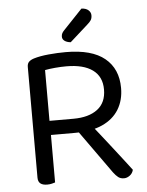

<svg xmlns="http://www.w3.org/2000/svg" viewBox="-57 -866 702 919"><g transform="rotate(-5 294.5 -406.5)"><path d="M170 -298H285Q359 -298 401 -330Q443 -362 443 -425Q443 -487 399 -519Q355 -551 273 -551Q246 -551 218.5 -548.5Q191 -546 170 -542ZM285 -230H89V-564Q89 -580 97.5 -588.5Q106 -597 122 -602Q151 -611 193.5 -615Q236 -619 276 -619Q401 -619 463 -568Q525 -517 525 -425Q525 -366 498 -322Q471 -278 418 -254Q365 -230 285 -230ZM287 -256 347 -286Q375 -251 405 -213Q435 -175 463 -139Q491 -103 513 -74.5Q535 -46 547 -30Q543 -13 529.5 -3Q516 7 502 7Q485 7 474 -1.5Q463 -10 451 -26ZM89 -252H171V-2Q165 0 155 2.5Q145 5 133 5Q111 5 100 -4Q89 -13 89 -32ZM278 -724 369 -820Q391 -819 402.5 -808.5Q414 -798 414 -784Q414 -770 408.5 -761Q403 -752 389 -740L304 -664Q285 -666 274.5 -674Q264 -682 264 -694Q264 -704 268 -711Q272 -718 278 -724Z"/></g></svg>

Font: Baloo Tammudu 2
Style: Regular
Weight: 400
Designer: Maithili Shingre, Omkar Shende and Ek Type
Foundry: Ek Type
Version: Version 1.700